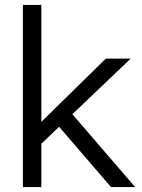

<svg xmlns="http://www.w3.org/2000/svg" viewBox="-20 -760 578 780"><path d="M73 0V-740H148V-265L410 -522H511L274 -296L529 0H431L220 -245L148 -176V0Z"/></svg>

Font: Lexend Deca Light
Style: Regular
Weight: 300
Designer: Bonnie Shaver-Troup, Thomas Jockin
Foundry: Lexend
Version: Version 1.008; ttfautohint (v1.8.4.7-5d5b)